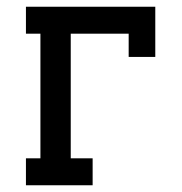

<svg xmlns="http://www.w3.org/2000/svg" viewBox="-20 -550 540 570"><path d="M57 0V-80H100V-450H57V-530H441V-381H362V-450H190V-80H255V0Z"/></svg>

Font: Iosevka Slab Medium
Style: Regular
Weight: 500
Monospace: yes
Designer: Belleve Invis
Foundry: Belleve Invis
Version: Version 11.1.1; ttfautohint (v1.8.3)